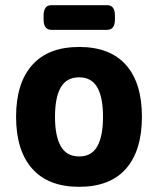

<svg xmlns="http://www.w3.org/2000/svg" viewBox="-20 -712 609 740"><path d="M285 -531Q404 -531 465.5 -461.7Q527 -392.3 527 -261.7Q527 -132 465.7 -62Q404.4 8 285 8Q166 8 104 -62Q42 -132 42 -262Q42 -391.5 104 -461.3Q166 -531 285 -531ZM285 -414Q236.9 -414 214.4 -375.5Q192 -337 192 -261.6Q192 -187 214.5 -148Q237 -109 285 -109Q333 -109 355 -148Q377 -187 377 -262Q377 -337 354.8 -375.5Q332.6 -414 285 -414ZM393 -692Q423 -692 423 -652V-637Q423 -597 393 -597H178Q148 -597 148 -637V-652Q148 -692 178 -692Z"/></svg>

Font: Asap VF Beta
Style: Regular
Weight: 400
Designer: Pablo Cosgaya
Foundry: Pablo Cosgaya
Version: Version 1.007